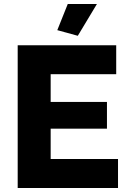

<svg xmlns="http://www.w3.org/2000/svg" viewBox="-20 -935 639 955"><path d="M317 -915 265 -785 367 -757 462 -915ZM232 -295H512V-428H232V-566H558V-710H68V0H567V-144H232Z"/></svg>

Font: RT Raleway ExtraBold
Style: Regular
Weight: 400
Designer: Matt McInerney, Pablo Impallari, Rodrigo Fuenzalida — Edited by Milan Moffatt in April 2016
Foundry: Matt McInerney, Pablo Impallari, Rodrigo Fuenzalida — Edited by Milan Moffatt in April 2016
Version: Version 3.001